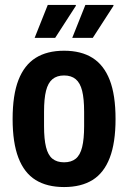

<svg xmlns="http://www.w3.org/2000/svg" viewBox="-20 -744 518 776"><path d="M239 12Q170 12 124 -16.5Q78 -45 54.5 -106Q31 -167 31 -263Q31 -360 54.5 -420.5Q78 -481 124 -510Q170 -539 239 -539Q308 -539 354 -510Q400 -481 423.5 -420.5Q447 -360 447 -263Q447 -167 423.5 -106Q400 -45 354 -16.5Q308 12 239 12ZM239 -88Q268 -88 286 -102.5Q304 -117 312 -149.5Q320 -182 320 -234V-292Q320 -345 312 -377Q304 -409 286 -424Q268 -439 239 -439Q210 -439 192 -424Q174 -409 166 -377Q158 -345 158 -292V-234Q158 -182 166 -149.5Q174 -117 192 -102.5Q210 -88 239 -88ZM120 -591 173 -724H286L287 -721L203 -591ZM272 -591 325 -724H438L439 -721L355 -591Z"/></svg>

Font: Archivo Condensed
Style: Bold
Weight: 700
Width: 3
Designer: Hector Gatti
Foundry: Omnibus-Type
Version: Version 2.001